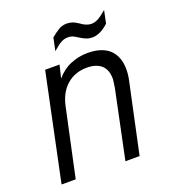

<svg xmlns="http://www.w3.org/2000/svg" viewBox="-124 -763 770 858"><g transform="rotate(-20 261.0 -334.0)"><path d="M128.9 -506.8H197.3L182.6 -445.3Q211.9 -480.5 250 -496.1Q289.1 -512.7 332 -512.7Q399.4 -512.7 435.5 -479.5Q470.7 -445.3 470.7 -384.8Q470.7 -359.4 464.8 -333L393.6 0H326.2L393.6 -322.3Q398.4 -351.6 399.4 -365.2Q399.4 -409.2 375 -430.7Q350.6 -452.1 306.6 -452.1Q251 -452.1 211.9 -418.9Q172.9 -385.7 159.2 -323.2L89.8 0H22.5ZM212.9 -629.9Q232.4 -646.5 252 -658.2Q268.6 -668 290 -668Q303.7 -668 318.4 -663.1Q330.1 -658.2 344.7 -648.4Q357.4 -638.7 370.1 -633.8Q381.8 -628.9 393.6 -628.9Q410.2 -628.9 426.8 -637.7Q444.3 -647.5 467.8 -668L455.1 -607.4Q415 -570.3 377.9 -570.3Q362.3 -570.3 349.6 -575.2Q338.9 -579.1 321.3 -589.8Q302.7 -601.6 295.9 -604.5Q287.1 -608.4 273.4 -608.4Q255.9 -608.4 240.2 -599.6Q225.6 -591.8 200.2 -569.3Z"/></g></svg>

Font: Dinish
Style: Italic
Weight: 400
Italic angle: -12°
Designer: Bert Driehuis
Foundry: Playbeing
Version: Version 3.002; git-62d0f29-release